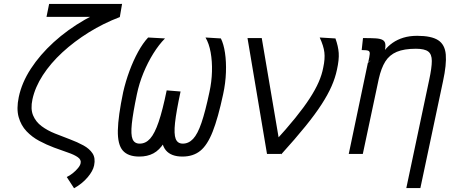

<svg xmlns="http://www.w3.org/2000/svg" viewBox="-20 -821 2440 1024"><path d="M375 183 336 123Q353 115 368.5 102.5Q384 90 396 75.5Q408 61 410 49Q414 31 395 17.5Q376 4 342 -7.5Q308 -19 268 -34Q228 -49 189.5 -69.5Q151 -90 121.5 -121Q92 -152 79.5 -196.5Q67 -241 80 -303Q96 -380 144.5 -454.5Q193 -529 266.5 -596Q340 -663 432.5 -716Q525 -769 629 -801L617 -731H228L242 -800H631L619 -730Q532 -697 454 -648.5Q376 -600 313 -542Q250 -484 208.5 -420Q167 -356 153 -291Q142 -240 156.5 -205.5Q171 -171 202 -148Q233 -125 273 -109Q313 -93 353 -78Q393 -63 425 -45.5Q457 -28 473.5 -3Q490 22 482 61Q476 91 447 125Q418 159 375 183Z M953 14Q893 14 865 -19Q837 -52 839 -129Q841 -206 869 -339L943 -333Q920 -226 913.5 -166Q907 -106 917 -80.5Q927 -55 955 -55Q986 -55 1010 -80.5Q1034 -106 1054.5 -166Q1075 -226 1097 -330Q1109 -385 1110.5 -439.5Q1112 -494 1103.5 -541.5Q1095 -589 1076 -621L1158 -616Q1173 -586 1180 -539Q1187 -492 1185 -435Q1183 -378 1170 -318Q1143 -192 1114.5 -119.5Q1086 -47 1048 -16.5Q1010 14 953 14ZM723 14Q663 14 635 -18Q607 -50 608.5 -125.5Q610 -201 637 -330Q650 -387 670.5 -442.5Q691 -498 716.5 -544.5Q742 -591 770 -621L860 -616Q828 -584 798 -536Q768 -488 745 -432Q722 -376 710 -318Q689 -218 683 -160.5Q677 -103 687 -79Q697 -55 725 -55Q757 -55 781 -82Q805 -109 826 -170.5Q847 -232 869 -339L943 -333Q922 -233 901 -166Q880 -99 855 -59.5Q830 -20 798 -3Q766 14 723 14Z M1404 0 1300 -618H1376L1479 -11L1477 0ZM1480 2 1442 -62Q1508 -134 1554.5 -191.5Q1601 -249 1631.5 -296Q1662 -343 1679.5 -383Q1697 -423 1704 -461Q1714 -507 1710 -541.5Q1706 -576 1685 -621L1769 -616Q1784 -574 1786.5 -538.5Q1789 -503 1777 -449Q1768 -406 1748.5 -361.5Q1729 -317 1695.5 -265Q1662 -213 1609 -147.5Q1556 -82 1480 2Z M2147 182 2269 -395Q2283 -460 2283 -496Q2283 -532 2263.5 -546.5Q2244 -561 2198 -561Q2135 -561 2096 -544.5Q2057 -528 2035 -493Q2013 -458 2000 -400L1915 0H1840L1942 -486L2031 -552Q2049 -575 2074 -592.5Q2099 -610 2131.5 -620Q2164 -630 2205 -630Q2281 -630 2317 -606.5Q2353 -583 2357.5 -530Q2362 -477 2343 -389L2222 182ZM1944 -489Q1951 -520 1952 -533.5Q1953 -547 1944 -550.5Q1935 -554 1909 -554L1916 -618Q1958 -618 1983 -616.5Q2008 -615 2020.5 -608Q2033 -601 2035 -586.5Q2037 -572 2032 -546Z"/></svg>

Font: Victor Mono
Style: Italic
Weight: 400
Italic angle: -12°
Monospace: yes
Designer: Rune Bjørnerås
Version: Version 1.561;gftools[0.9.30]